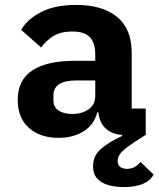

<svg xmlns="http://www.w3.org/2000/svg" viewBox="-20 -548 644 780"><path d="M482 212Q449 212 420.5 204Q392 196 375 177.5Q358 159 358 127Q358 85 390 57Q422 29 477 4L475 0Q434 -3 409 -26.5Q384 -50 380 -91H375Q362 -41 319.5 -14.5Q277 12 218 12Q143 12 97.5 -28.5Q52 -69 52 -142Q52 -223 111.5 -262Q171 -301 284 -301H367V-327Q367 -373 345.5 -396.5Q324 -420 273 -420Q227 -420 197.5 -402Q168 -384 147 -355L66 -427Q92 -471 148 -499.5Q204 -528 290 -528Q396 -528 455.5 -479.5Q515 -431 515 -333V-107H572V0Q523 30 498.5 48.5Q474 67 466 80Q458 93 458 105Q458 124 469.5 131Q481 138 496 138Q514 138 527.5 130Q541 122 551 110L604 161Q577 212 482 212ZM273 -85Q313 -85 340 -104Q367 -123 367 -159V-221H288Q197 -221 197 -160V-140Q197 -113 218 -99Q239 -85 273 -85Z"/></svg>

Font: Lilex Nerd Font
Style: Bold
Weight: 700
Designer: Mike Abbink, Paul van der Laan, Pieter van Rosmalen, Mikhael Khrustik
Foundry: Mikhael Khrustik
Version: Version 2.400; ttfautohint (v1.8.4.7-5d5b);Nerd Fonts 3.3.0